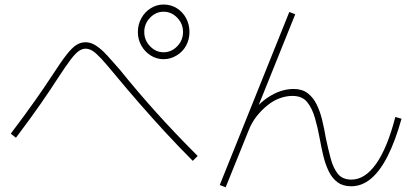

<svg xmlns="http://www.w3.org/2000/svg" viewBox="-20 -824 1800 831"><path d="M576.7 -685.6Q576.7 -717.8 591.7 -745Q606.7 -772.2 632.2 -788.3Q657.8 -804.4 687.8 -804.4Q720 -804.4 745.6 -788.3Q771.1 -772.2 785.6 -745Q800 -717.8 800 -685.6Q800 -653.3 785.6 -626.7Q771.1 -600 744.4 -583.9Q717.8 -567.8 687.8 -567.8Q657.8 -567.8 632.2 -583.9Q606.7 -600 591.7 -626.7Q576.7 -653.3 576.7 -685.6ZM772.2 -685.6Q772.2 -721.1 747.2 -747.2Q722.2 -773.3 687.8 -773.3Q654.4 -773.3 629.4 -747.2Q604.4 -721.1 604.4 -685.6Q604.4 -650 629.4 -623.9Q654.4 -597.8 687.8 -597.8Q722.2 -597.8 747.2 -623.9Q772.2 -650 772.2 -685.6ZM814.4 -127.8Q750 -192.2 693.3 -253.9Q636.7 -315.6 583.3 -376.7Q530 -437.8 476.7 -502.2Q440 -546.7 417.8 -570.6Q395.6 -594.4 380.6 -603.9Q365.6 -613.3 350 -613.3Q335.6 -613.3 320.6 -602.8Q305.6 -592.2 285 -565Q264.4 -537.8 228.9 -483.3Q196.7 -433.3 153.9 -371.7Q111.1 -310 48.9 -227.8L26.7 -245.6Q88.9 -327.8 132.2 -389.4Q175.6 -451.1 208.9 -502.2Q245.6 -558.9 268.9 -588.3Q292.2 -617.8 310.6 -629.4Q328.9 -641.1 350 -641.1Q364.4 -641.1 378.3 -635.6Q392.2 -630 408.9 -617.2Q425.6 -604.4 446.1 -581.7Q466.7 -558.9 497.8 -523.3Q576.7 -425.6 657.8 -335.6Q738.9 -245.6 835.6 -148.9Z M956.7 -13.3 931.1 -23.3 1232.2 -772.2 1257.8 -762.2 1085.6 -334.4 1075.6 -342.2Q1110 -386.7 1156.7 -412.8Q1203.3 -438.9 1251.1 -438.9Q1287.8 -438.9 1311.7 -420.6Q1335.6 -402.2 1350.6 -371.7Q1365.6 -341.1 1374.4 -304.4Q1383.3 -267.8 1390 -227.8Q1400 -180 1411.1 -138.3Q1422.2 -96.7 1442.2 -71.7Q1462.2 -46.7 1501.1 -46.7Q1560 -46.7 1608.3 -115.6Q1656.7 -184.4 1691.1 -317.8L1717.8 -310Q1691.1 -214.4 1658.3 -149.4Q1625.6 -84.4 1586.1 -51.1Q1546.7 -17.8 1500 -17.8Q1464.4 -17.8 1441.1 -35Q1417.8 -52.2 1403.3 -81.7Q1388.9 -111.1 1380 -147.2Q1371.1 -183.3 1364.4 -221.1Q1355.6 -270 1343.3 -312.8Q1331.1 -355.6 1309.4 -382.2Q1287.8 -408.9 1245.6 -408.9Q1218.9 -408.9 1191.1 -398.9Q1163.3 -388.9 1137.8 -368.3Q1112.2 -347.8 1091.1 -321.1Q1070 -294.4 1056.7 -261.1Z"/></svg>

Font: Paperlogy 1 Thin
Style: Regular
Weight: 250
Designer: redesigned by Lee Juim, glyphs from Gmarket Sans & Montserrat
Foundry: PT&
Version: Version 1.001